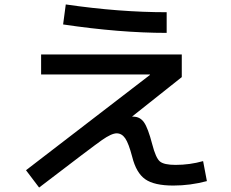

<svg xmlns="http://www.w3.org/2000/svg" viewBox="-20 -800 1040 864"><path d="M798 -453 575 -276 576 -275H580Q610 -275 628 -249.5Q646 -224 665 -151Q681 -89 699.5 -73.5Q718 -58 770 -58Q834 -58 894 -75L911 15Q836 35 760 35Q674 35 633.5 6.5Q593 -22 575 -94Q559 -155 543.5 -177.5Q528 -200 505 -200Q482 -200 438.5 -169.5Q395 -139 156 44L97 -34L655 -463L654 -465H165V-555H798ZM264 -690 276 -780Q516 -745 730 -745V-652Q519 -652 264 -690Z"/></svg>

Font: Mplus 1p Medium
Style: Regular
Weight: 500
Version: Version 1.061